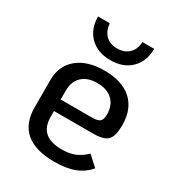

<svg xmlns="http://www.w3.org/2000/svg" viewBox="-169 -792 833 907"><g transform="rotate(30 248.0 -338.0)"><path d="M393 -108 447 -59Q417 -23 372.5 -6Q328 11 263 11Q160 11 107.5 -33.5Q55 -78 55 -166V-315Q55 -392 108.5 -436.5Q162 -481 255 -481Q351 -481 403.5 -434Q456 -387 456 -299Q456 -240 435.5 -218Q415 -196 357 -196H143V-165Q143 -111 173 -84Q203 -57 265 -57Q306 -57 335.5 -69Q365 -81 393 -108ZM143 -309V-259H314Q345 -259 356.5 -269Q368 -279 368 -307Q368 -357 338 -385Q308 -413 255 -413Q202 -413 172.5 -385Q143 -357 143 -309ZM100 -687H164Q167 -647 190 -624Q213 -601 253 -601Q293 -601 316.5 -624Q340 -647 342 -687H406Q406 -619 364.5 -578Q323 -537 253 -537Q183 -537 141.5 -578Q100 -619 100 -687Z"/></g></svg>

Font: KoHo Medium
Style: Regular
Weight: 500
Version: Version 1.000; ttfautohint (v1.6)